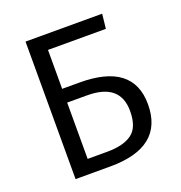

<svg xmlns="http://www.w3.org/2000/svg" viewBox="-125 -796 851 904"><g transform="rotate(-20 300.0 -344.5)"><path d="M485 -689 477 -616H187V-421H274Q542 -421 542 -215Q542 0 275 0H101V-689ZM287 -352H187V-70H286Q366 -70 409 -101Q452 -132 452 -214Q452 -352 287 -352Z"/></g></svg>

Font: Fira Mono
Style: Regular
Weight: 400
Designer: Carrois Corporate & Edenspiekermann AG
Foundry: Carrois Corporate GbR & Edenspiekermann AG
Version: Version 3.206;PS 003.206;hotconv 1.0.70;makeotf.lib2.5.58329